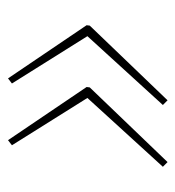

<svg xmlns="http://www.w3.org/2000/svg" viewBox="1 -496 448 491"><g transform="rotate(90 225.5 -250.0)"><path d="M248 -442 72 -249 193 -56 180 -46 44 -247 45 -255 236 -454ZM406 -442 230 -249 351 -56 338 -46 202 -247 203 -255 394 -454Z"/></g></svg>

Font: Exo 2.0 Thin
Style: Italic
Weight: 250
Italic angle: -8°
Designer: Natanael Gama
Version: Version 1.001;PS 001.001;hotconv 1.0.70;makeotf.lib2.5.58329